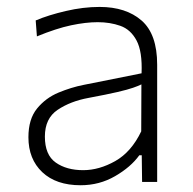

<svg xmlns="http://www.w3.org/2000/svg" viewBox="-20 -525 558 554"><path d="M212.5 9.5Q142 9.5 102 -28.2Q62 -66 62 -129Q62 -181.5 87 -212Q112 -242.5 148.8 -257.8Q185.5 -273 221 -280L388.5 -313.5Q391 -376.5 374 -408.2Q357 -440 327.2 -450.5Q297.5 -461 262 -461Q227.5 -461 185 -452Q142.5 -443 86.5 -420L83 -466Q119.5 -481.5 169.8 -493.2Q220 -505 267.5 -505Q343.5 -505 388.5 -465.8Q433.5 -426.5 433.5 -338.5V0H390L389 -77H382Q357.5 -43 312.2 -16.8Q267 9.5 212.5 9.5ZM220 -34Q266 -34 312.5 -60.2Q359 -86.5 387.5 -146L388 -281.5Q379 -277 364 -271.8Q349 -266.5 319 -259.5Q289 -252.5 235.5 -242.5Q183.5 -233 146.5 -208.2Q109.5 -183.5 109.5 -131Q109.5 -78 140.8 -56Q172 -34 220 -34Z"/></svg>

Font: Commissioner ExtraLight
Style: Regular
Weight: 200
Designer: Kostas Bartsokas
Foundry: Kostas Bartsokas
Version: Version 1.000; ttfautohint (v1.8.3)